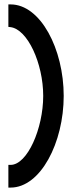

<svg xmlns="http://www.w3.org/2000/svg" viewBox="-20 -715 328 871"><path d="M18 33V136H28C164 136 269 -68 269 -280C269 -492 164 -695 28 -695H18V-593L27 -592C105 -583 176 -427 176 -280C176 -132 104 33 28 33Z"/></svg>

Font: Charger Sport
Style: Bd
Weight: 700
Designer: Jasper
Foundry: Cannot Into Space Fonts
Version: Version 1.1